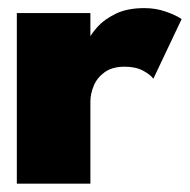

<svg xmlns="http://www.w3.org/2000/svg" viewBox="-20 -442 457 462"><path d="M197.5 0H20.5V-410.5H197.5V-350H195Q200 -361 215.2 -378Q230.5 -395 258.2 -408.8Q286 -422.5 327.5 -422.5Q355.5 -422.5 380.5 -413.5Q405.5 -404.5 417 -396L349 -252.5Q342.5 -262 324.5 -271.8Q306.5 -281.5 280 -281.5Q250 -281.5 231.8 -268.2Q213.5 -255 205.5 -235.5Q197.5 -216 197.5 -198Z"/></svg>

Font: League Spartan Thin ExtraBold
Style: Regular
Weight: 800
Version: Version 2.002